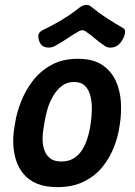

<svg xmlns="http://www.w3.org/2000/svg" viewBox="-20 -754 554 787"><path d="M468 -225Q462 -188 445 -146Q428 -104 398.5 -68Q369 -32 323.5 -9.5Q278 13 215 13Q165 13 131 -1.5Q97 -16 76 -41.5Q55 -67 45.5 -98Q36 -129 34.5 -162Q33 -195 38 -225L42 -250Q48 -290 65.5 -335.5Q83 -381 113.5 -421.5Q144 -462 190 -487.5Q236 -513 299 -513Q362 -513 399.5 -487.5Q437 -462 455 -421.5Q473 -381 475.5 -335.5Q478 -290 472 -250ZM352 -250Q356 -276 356.5 -304.5Q357 -333 351 -359Q345 -385 329 -401.5Q313 -418 283 -418Q254 -418 233 -401.5Q212 -385 197 -359Q182 -333 174 -304.5Q166 -276 162 -250L158 -225Q154 -204 154.5 -181.5Q155 -159 162 -138.5Q169 -118 185.5 -105Q202 -92 232 -92Q261 -92 282 -105Q303 -118 316 -138.5Q329 -159 336.5 -181.5Q344 -204 348 -225ZM483 -640Q497 -632 491.5 -613.5Q486 -595 475 -580L473 -579Q466 -568 453.5 -563Q441 -558 429 -559Q417 -560 409 -566Q387 -581 370 -595.5Q353 -610 333 -624Q318 -636 300 -624Q276 -610 254.5 -595.5Q233 -581 206 -566Q191 -557 172.5 -559.5Q154 -562 146 -575L145 -576Q137 -591 137 -606Q137 -621 154 -630Q177 -641 205.5 -656.5Q234 -672 261 -690Q288 -708 306 -723Q321 -734 334 -734Q347 -734 357 -724Q386 -700 419.5 -678.5Q453 -657 483 -640Z"/></svg>

Font: Winky Sans Medium
Style: Italic
Weight: 500
Italic angle: -8.97852°
Designer: Simon Atzbach
Foundry: typofactur
Version: Version 1.205